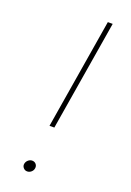

<svg xmlns="http://www.w3.org/2000/svg" viewBox="-142 -780 570 837"><g transform="rotate(20 143.0 -362.0)"><path d="M122.6 -215.8 207 -727.5H229.5L145 -215.8ZM98.6 4.4Q87.9 4.4 80.8 -3.9Q73.7 -12.2 75.7 -22.9Q77.6 -33.2 85.9 -40.3Q94.2 -47.4 104 -47.4Q115.2 -47.4 122.1 -39.3Q128.9 -31.2 127 -20Q125.5 -9.8 117.2 -2.7Q108.9 4.4 98.6 4.4Z"/></g></svg>

Font: Inter Tight Thin
Style: Italic
Weight: 250
Italic angle: -9.39999°
Designer: Rasmus Andersson
Foundry: rsms
Version: Version 3.004